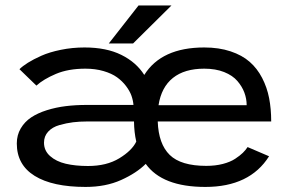

<svg xmlns="http://www.w3.org/2000/svg" viewBox="-20 -690 1090 720"><path d="M388 -527 499.5 -669.5H623L479 -527ZM310 -67.5Q380 -67.5 427.5 -96.5Q475 -125.5 491 -159Q483 -194 482.5 -234.5H307Q278.5 -234.5 254 -231.5Q229.5 -228.5 203 -221Q176.5 -213.5 160.8 -196.5Q145 -179.5 145 -155Q145 -125 167.8 -104.8Q190.5 -84.5 226.5 -76Q262.5 -67.5 310 -67.5ZM746 -432.5Q672 -432.5 628.5 -397.8Q585 -363 574.5 -295.5H905Q905 -319.5 896.5 -342.5Q888 -365.5 870.2 -386.2Q852.5 -407 820.5 -419.8Q788.5 -432.5 746 -432.5ZM43 -152Q43 -183.5 57.8 -208.5Q72.5 -233.5 97 -249.8Q121.5 -266 155.8 -276.8Q190 -287.5 226.8 -292Q263.5 -296.5 305 -296.5H480.5Q479 -314 472.8 -331.5Q466.5 -349 452.5 -367.5Q438.5 -386 418.8 -400.2Q399 -414.5 368.2 -423.5Q337.5 -432.5 300 -432.5Q236 -432.5 189.5 -412.8Q143 -393 116.5 -369L53 -430.5Q64.5 -442 84.8 -454.8Q105 -467.5 135.2 -481Q165.5 -494.5 208.2 -503.2Q251 -512 297 -512Q379 -512 435 -484.2Q491 -456.5 521 -409Q585.5 -512 746 -512Q801 -512 844.5 -497.5Q888 -483 916.2 -458.2Q944.5 -433.5 963 -397.8Q981.5 -362 989.2 -322Q997 -282 997 -234.5H571.5Q574.5 -150 616.5 -109Q658.5 -68 753.5 -68Q787.5 -68 815.5 -75.2Q843.5 -82.5 861.8 -94.5Q880 -106.5 890.5 -116.8Q901 -127 908.5 -138.5L989 -104Q916.5 11 750 11Q588.5 11 526.5 -75.5Q492 -41 434.2 -15Q376.5 11 301 11Q177 11 110 -30.5Q43 -72 43 -152Z"/></svg>

Font: League Mono Extended
Style: Regular
Weight: 400
Width: 9
Designer: Tyler Finck
Foundry: The League of Moveable Type / Tyler Finck
Version: Version 2.210